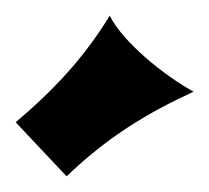

<svg xmlns="http://www.w3.org/2000/svg" viewBox="-20 -730 267 245"><path d="M227 -613C189 -634 137 -676 120 -710C86 -654 45 -612 0 -574L65 -505C116 -554 166 -585 227 -613Z"/></svg>

Font: Shojumaru
Style: Regular
Weight: 400
Designer: Astigmatic (AOETI)
Foundry: Astigmatic (AOETI)
Version: Version 1.000